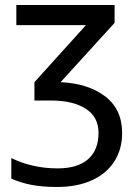

<svg xmlns="http://www.w3.org/2000/svg" viewBox="-20 -734 540 764"><path d="M25 -23V-105Q109 -64 209 -64Q289 -64 330.5 -100.5Q372 -137 372 -205Q372 -269 321 -301.5Q270 -334 184 -334H117V-407L322 -634H45V-714H436V-643L221 -407Q331 -402 398.5 -350.5Q466 -299 466 -204Q466 -141 435.5 -92.5Q405 -44 346.5 -17Q288 10 207 10Q147 10 104.5 1.5Q62 -7 25 -23Z"/></svg>

Font: Noto Sans Mono UI Cond
Style: Regular
Weight: 400
Width: 3
Monospace: yes
Designer: Monotype Design team
Foundry: Monotype Imaging Inc.
Version: Version 1.000